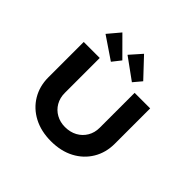

<svg xmlns="http://www.w3.org/2000/svg" viewBox="-222 -1203 1452 1452"><g transform="rotate(45 504.0 -477.0)"><path d="M504.6 6Q398.5 6 318.4 -36.2Q238.4 -78.4 193.9 -152.9Q149.4 -227.4 149.4 -322V-700.4H320.6V-327Q320.6 -274.1 344.5 -232.7Q368.4 -191.3 410.2 -168.1Q452.1 -144.9 503.6 -144.9Q559 -144.9 601.7 -168.1Q644.3 -191.3 669 -232.7Q693.7 -274.1 693.7 -327V-700.4H859.9V-322Q859.9 -227.4 815.3 -152.9Q770.8 -78.4 691.1 -36.2Q611.4 6 504.6 6ZM622.4 -742.5 452.3 -865.9 535.2 -959.7 677.7 -808.3ZM400.5 -739.7 222.8 -860.1 305.2 -958 454.5 -808.3Z"/></g></svg>

Font: Lexend Tera
Style: Regular
Weight: 400
Designer: Bonnie Shaver-Troup, Thomas Jockin
Foundry: Lexend
Version: Version 1.007